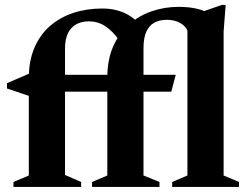

<svg xmlns="http://www.w3.org/2000/svg" viewBox="-20 -736 975 756"><path d="M545 -45 608 -19.5V0H342.5V-19.5L402.5 -45V-430Q402.5 -500 425.2 -552.2Q448 -604.5 487.2 -639.2Q526.5 -674 577 -691.5Q627.5 -709 683.5 -709Q717.5 -709 746.5 -703.5Q775.5 -698 799.5 -685L764.5 -685.5L853 -716.5H868.5L860.5 -611.5V-45L921 -19.5V0H658V-19.5L718 -45V-615.5Q710 -634.5 688.2 -646.2Q666.5 -658 637.5 -658Q608.5 -658 587.8 -646.8Q567 -635.5 556 -611Q545 -586.5 545 -546ZM299.5 0H33V-19.5L93.5 -45V-428.5Q93.5 -496 115.2 -547.2Q137 -598.5 176.2 -633Q215.5 -667.5 268.2 -685Q321 -702.5 382.5 -702.5Q412.5 -702.5 438.2 -696Q464 -689.5 485.2 -677.2Q506.5 -665 523 -647.5L448.5 -579Q422 -615 393.5 -633.5Q365 -652 330 -652Q300.5 -652 279.2 -639.8Q258 -627.5 247 -603.8Q236 -580 236 -545V-47L299.5 -19.5ZM672 -441.5 654.5 -375H111.5L94 -358.5L7.5 -387.5V-408.5L101.5 -449L165 -441.5Z"/></svg>

Font: Newsreader 24pt
Style: Bold
Weight: 700
Designer: Hugues Gentile
Foundry: Production Type
Version: Version 1.003